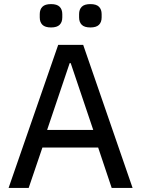

<svg xmlns="http://www.w3.org/2000/svg" viewBox="-20 -917 689 937"><path d="M525 0 459 -197H187L120 0H22L264 -698H386L627 0ZM325 -609H320L210 -283H435ZM229 -783Q200 -783 187 -796Q174 -809 174 -832V-848Q174 -871 187 -884Q200 -897 229 -897Q258 -897 271 -884Q284 -871 284 -848V-832Q284 -809 271 -796Q258 -783 229 -783ZM421 -783Q392 -783 379 -796Q366 -809 366 -832V-848Q366 -871 379 -884Q392 -897 421 -897Q450 -897 463 -884Q476 -871 476 -848V-832Q476 -809 463 -796Q450 -783 421 -783Z"/></svg>

Font: IBM Plex Sans Thai Text
Style: Regular
Weight: 450
Designer: Mike Abbink, Paul van der Laan, Pieter van Rosmalen, Ben Mitchell, Mark Frömberg
Foundry: Bold Monday
Version: Version 1.1